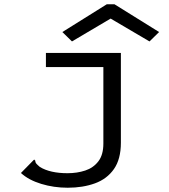

<svg xmlns="http://www.w3.org/2000/svg" viewBox="-20 -705 790 899"><path d="M297 174Q232 174 173 156Q114 138 78 105L133 49L140 42L145 47Q145 55 149.5 60.5Q154 66 167 77Q215 106 296 106Q341 106 379 93.5Q417 81 440.5 50.5Q464 20 464 -33V-391H195V-457H546V-37Q546 40 513.5 86.5Q481 133 424.5 153.5Q368 174 297 174ZM317 -511 272 -555 480 -685H516L725 -555L680 -511L498 -618Z"/></svg>

Font: Inconsolata ExtraExpanded
Style: Regular
Weight: 400
Width: 8
Monospace: yes
Designer: Raph Levien, Cyreal, Brenton Simpson
Foundry: Raph Levien, Cyreal, Google
Version: Version 3.001; ttfautohint (v1.8.2.53-6de2)